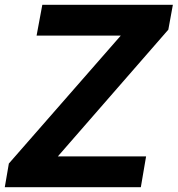

<svg xmlns="http://www.w3.org/2000/svg" viewBox="-42 -783 743 803"><path d="M547 0H-22L-5 -99L463 -634H111L135 -763H681L662 -659L200 -129H569Z"/></svg>

Font: Open Sauce One
Style: Bold Italic
Weight: 700
Italic angle: -10°
Designer: Alfredo Marco Pradil
Foundry: Creative Sauce Fz LLC
Version: Version 1.477